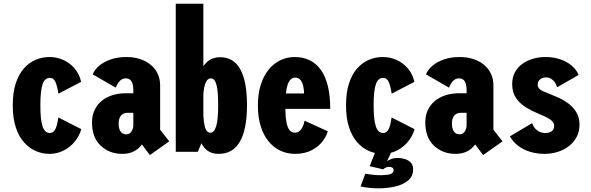

<svg xmlns="http://www.w3.org/2000/svg" viewBox="-20 -820 3190 1037"><path d="M419.1 -122.4Q408.4 -84.6 383.3 -54.5Q358.2 -24.4 323.1 -6.7Q288.1 11 247.3 11Q208.6 11 173.1 -4.3Q137.6 -19.6 109.4 -51.5Q81.2 -83.4 65 -132.9Q48.9 -182.5 48.9 -251Q48.9 -320.1 65 -369.6Q81.2 -419.2 109.4 -450.8Q137.6 -482.4 173.1 -497.2Q208.6 -512 247.3 -512Q287.6 -512 323.1 -495.7Q358.6 -479.4 383.7 -449.5Q408.7 -419.5 418.3 -378L295.3 -314Q290.1 -351.5 280.4 -375.4Q270.6 -399.3 249 -399.3Q235.9 -399.3 226.1 -391.2Q216.3 -383.1 210.1 -365.4Q203.9 -347.7 201 -319.5Q198 -291.2 198 -251Q198 -211.3 201 -183.1Q203.9 -154.9 210.1 -136.9Q216.3 -118.9 226.1 -110.3Q235.9 -101.7 249 -101.7Q263.5 -101.7 272.5 -112.8Q281.6 -123.9 286.8 -143Q291.9 -162.1 295 -185.7Z M789.4 17.6 714.4 -82.6 800 -176.8 894.1 -56.6ZM703.1 -158.1 769.3 -83.4Q764.2 -68.4 754.5 -51.9Q744.9 -35.4 729.8 -21.1Q714.7 -6.8 692.6 2.1Q670.5 11 640.1 11Q571 11 524 -33Q477 -77 477 -159.1Q477 -195.3 490.2 -224.2Q503.4 -253.2 527.5 -273.7Q551.6 -294.1 585.4 -305.3Q619.1 -316.4 660.1 -316.4H714.6V-210.7H668.9Q653.9 -210.7 643.1 -203.8Q632.4 -196.9 626.5 -184Q620.7 -171 620.7 -153.1Q620.7 -133.7 625.6 -120.8Q630.4 -107.8 639.7 -101.2Q649 -94.7 661.9 -94.7Q675.9 -94.7 684.4 -102.9Q692.9 -111.1 697.4 -125.4Q701.9 -139.7 703.1 -158.1ZM662.3 -512Q702.7 -512 736 -501.2Q769.2 -490.5 793.8 -470.2Q818.3 -449.9 831.6 -421.8Q844.9 -393.6 844.9 -358.7V-83.9L700.1 -108.3V-333.6Q700.1 -347.6 697.8 -359.4Q695.5 -371.1 690.8 -379.5Q686.1 -387.9 678.3 -392.3Q670.6 -396.7 659.3 -396.7Q643.9 -396.7 633.1 -388.2Q622.4 -379.7 615.6 -368.2Q608.8 -356.7 605.3 -346.6L480.9 -418.3Q489.9 -442.6 514.7 -464Q539.5 -485.4 577.1 -498.7Q614.6 -512 662.3 -512Z M929.3 0V-800H1078.3V-71L1048.3 0ZM1169 -511Q1205 -511 1232.1 -494.9Q1259.3 -478.9 1277.5 -446.5Q1295.7 -414.1 1304.9 -365.3Q1314 -316.5 1314 -251Q1314 -185.5 1304.2 -136.4Q1294.5 -87.3 1275.4 -54.5Q1256.4 -21.6 1228 -5.3Q1199.6 11 1161.9 11Q1111.6 11 1084.5 -21.2Q1057.4 -53.4 1047 -104.1Q1036.6 -154.9 1036.6 -210.9L1077.6 -217.1Q1078.1 -188.9 1081.2 -162.9Q1084.3 -136.9 1092.2 -120.2Q1100.2 -103.4 1115.9 -103.4Q1127.9 -103.4 1135.8 -113.6Q1143.8 -123.9 1148.9 -143.2Q1153.9 -162.6 1156.1 -189.9Q1158.3 -217.1 1158.3 -251Q1158.3 -285.1 1156.5 -312.1Q1154.6 -339.1 1150.2 -357.9Q1145.7 -376.8 1138.1 -386.7Q1130.5 -396.6 1118.4 -396.6Q1104.5 -396.6 1095.7 -382.5Q1086.9 -368.5 1082.6 -345.4Q1078.2 -322.4 1077.6 -294.9L1036.6 -300.6Q1036.6 -356.6 1050.8 -404.4Q1065.1 -452.3 1094.4 -481.6Q1123.7 -511 1169 -511Z M1497.9 -315.3H1622.3Q1622.3 -333 1618.2 -353Q1614.1 -373.1 1603.7 -387Q1593.3 -401 1574.3 -401Q1556.4 -401 1544.6 -385.1Q1532.8 -369.2 1526.9 -335.2Q1521 -301.2 1521 -246.7Q1521 -195.6 1526.4 -164.1Q1531.7 -132.6 1543.2 -118Q1554.8 -103.4 1573.3 -103.4Q1586.9 -103.4 1597.4 -112.2Q1608 -120.9 1615 -135.7Q1622 -150.4 1625.1 -168.1L1750.4 -110.9Q1743.2 -84 1721.5 -55.9Q1699.9 -27.7 1662.9 -8.4Q1625.9 11 1573.3 11Q1530.8 11 1494.2 -6.2Q1457.6 -23.4 1430.4 -56.7Q1403.1 -90 1388 -138.6Q1372.9 -187.3 1372.9 -250.1Q1372.9 -313.1 1388.2 -361.7Q1403.6 -410.4 1430.8 -443.8Q1458 -477.3 1494.2 -494.6Q1530.4 -512 1572 -512Q1616.6 -512 1651.9 -495Q1687.2 -478.1 1712.2 -443.7Q1737.2 -409.4 1750.4 -356.5Q1763.6 -303.6 1763.6 -231.9H1497.9Z M2219.1 -122.4Q2208.4 -84.6 2183.3 -54.5Q2158.2 -24.4 2123.1 -6.7Q2088.1 11 2047.3 11Q2008.6 11 1973.1 -4.3Q1937.6 -19.6 1909.4 -51.5Q1881.2 -83.4 1865 -132.9Q1848.9 -182.5 1848.9 -251Q1848.9 -320.1 1865 -369.6Q1881.2 -419.2 1909.4 -450.8Q1937.6 -482.4 1973.1 -497.2Q2008.6 -512 2047.3 -512Q2087.6 -512 2123.1 -495.7Q2158.6 -479.4 2183.7 -449.5Q2208.7 -419.5 2218.3 -378L2095.3 -314Q2090.1 -351.5 2080.4 -375.4Q2070.6 -399.3 2049 -399.3Q2035.9 -399.3 2026.1 -391.2Q2016.3 -383.1 2010.1 -365.4Q2003.9 -347.7 2001 -319.5Q1998 -291.2 1998 -251Q1998 -211.3 2001 -183.1Q2003.9 -154.9 2010.1 -136.9Q2016.3 -118.9 2026.1 -110.3Q2035.9 -101.7 2049 -101.7Q2063.5 -101.7 2072.5 -112.8Q2081.6 -123.9 2086.8 -143Q2091.9 -162.1 2095 -185.7ZM2007.1 0H2094L2049.9 94.9L1976.7 77.4ZM2049.9 94.9 2065.1 55.3Q2072.9 47.3 2090.1 40.2Q2107.4 33.1 2127.6 33.1Q2147.8 33.1 2167 39Q2186.1 44.9 2198.7 58.4Q2211.3 71.9 2211.3 95Q2211.3 132.1 2184.5 154.6Q2157.7 177.1 2114.9 187.1Q2072.1 197.2 2023.3 197.2Q1999 197.2 1974.7 194.6Q1950.4 191.9 1927.3 187L1952.9 118.3Q1973.8 121.9 1995 124.1Q2016.2 126.3 2035.4 126.3Q2065.5 126.3 2085.6 121.2Q2105.7 116.1 2105.7 99.3Q2105.7 89.6 2098.9 85.3Q2092 81 2081 81Q2072.8 81 2063.4 85.3Q2053.9 89.6 2049.9 94.9Z M2589.4 17.6 2514.4 -82.6 2600 -176.8 2694.1 -56.6ZM2503.1 -158.1 2569.3 -83.4Q2564.2 -68.4 2554.5 -51.9Q2544.9 -35.4 2529.8 -21.1Q2514.7 -6.8 2492.6 2.1Q2470.5 11 2440.1 11Q2371 11 2324 -33Q2277 -77 2277 -159.1Q2277 -195.3 2290.2 -224.2Q2303.4 -253.2 2327.5 -273.7Q2351.6 -294.1 2385.4 -305.3Q2419.1 -316.4 2460.1 -316.4H2514.6V-210.7H2468.9Q2453.9 -210.7 2443.1 -203.8Q2432.4 -196.9 2426.5 -184Q2420.7 -171 2420.7 -153.1Q2420.7 -133.7 2425.6 -120.8Q2430.4 -107.8 2439.7 -101.2Q2449 -94.7 2461.9 -94.7Q2475.9 -94.7 2484.4 -102.9Q2492.9 -111.1 2497.4 -125.4Q2501.9 -139.7 2503.1 -158.1ZM2462.3 -512Q2502.7 -512 2536 -501.2Q2569.2 -490.5 2593.8 -470.2Q2618.3 -449.9 2631.6 -421.8Q2644.9 -393.6 2644.9 -358.7V-83.9L2500.1 -108.3V-333.6Q2500.1 -347.6 2497.8 -359.4Q2495.5 -371.1 2490.8 -379.5Q2486.1 -387.9 2478.3 -392.3Q2470.6 -396.7 2459.3 -396.7Q2443.9 -396.7 2433.1 -388.2Q2422.4 -379.7 2415.6 -368.2Q2408.8 -356.7 2405.3 -346.6L2280.9 -418.3Q2289.9 -442.6 2314.7 -464Q2339.5 -485.4 2377.1 -498.7Q2414.6 -512 2462.3 -512Z M2921.9 11Q2879.6 11 2843 -0.2Q2806.4 -11.4 2778.4 -32.7Q2750.4 -54 2733.9 -83.6L2853.7 -154.7Q2859.6 -138.1 2870.1 -126.2Q2880.6 -114.2 2894.3 -108Q2908 -101.7 2923.7 -101.7Q2934.6 -101.7 2943.8 -103.9Q2953 -106.1 2959.4 -111Q2965.9 -115.9 2969.4 -123.4Q2972.9 -130.8 2972.9 -141.3Q2972.9 -151.9 2966.5 -160.5Q2960.1 -169.1 2948.6 -176.8Q2937.1 -184.4 2922 -191.3Q2906.9 -198.2 2889.9 -205.1Q2854.3 -219.8 2821.3 -239.8Q2788.3 -259.8 2767.3 -290.3Q2746.3 -320.8 2746.3 -365.7Q2746.3 -401.9 2761 -429.2Q2775.6 -456.6 2800.9 -475Q2826.1 -493.4 2858.5 -502.7Q2890.9 -512 2926.4 -512Q2970.4 -512 3006.6 -499.4Q3042.8 -486.9 3068.1 -465.1Q3093.5 -443.3 3105.3 -415.4L2988.9 -348.6Q2984.9 -364.1 2976.3 -376Q2967.8 -387.9 2955.8 -394.9Q2943.9 -401.9 2929.4 -401.9Q2920.4 -401.9 2912.2 -399.2Q2903.9 -396.6 2897.6 -391.7Q2891.2 -386.8 2887.7 -379.8Q2884.1 -372.8 2884.1 -363.6Q2884.1 -350.3 2892.1 -341.6Q2900.1 -332.9 2914.6 -326.5Q2929.1 -320 2948.3 -312.7Q2968.5 -305.1 2995.8 -292.9Q3023.1 -280.6 3049.3 -261.4Q3075.4 -242.1 3092.6 -214.2Q3109.9 -186.3 3109.9 -147.3Q3109.9 -108.2 3093.6 -78.6Q3077.4 -49.1 3050.4 -29Q3023.4 -9 2990 1Q2956.6 11 2921.9 11Z"/></svg>

Font: League Mono Thin Condensed
Style: Regular
Weight: 100
Width: 1
Designer: Tyler Finck
Foundry: The League of Moveable Type / Tyler Finck
Version: Version 2.300;RELEASE